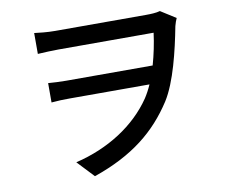

<svg xmlns="http://www.w3.org/2000/svg" viewBox="-83 -833 1166 987"><g transform="rotate(-10 500.0 -339.5)"><path d="M155 -729V-620C191 -622 230 -624 263 -624C330 -624 699 -624 760 -624C753 -569 741 -512 726 -459H274C242 -459 209 -461 181 -463V-362C214 -365 242 -366 277 -366H693C682 -341 670 -319 657 -299C570 -171 425 -78 253 -37L335 50C541 -21 665 -123 757 -265C815 -356 852 -513 876 -638C880 -654 885 -667 890 -678L811 -728C790 -722 763 -721 737 -721C684 -721 329 -721 263 -721C221 -721 179 -726 155 -729Z"/></g></svg>

Font: Noto Sans CJK SC Medium
Style: Regular
Weight: 500
Designer: Ryoko NISHIZUKA 西塚涼子 (kana, bopomofo & ideographs); Paul D. Hunt (Latin, Greek & Cyrillic); Sandoll Communications 산돌커뮤니
Foundry: Adobe
Version: Version 2.004;hotconv 1.0.118;makeotfexe 2.5.65603